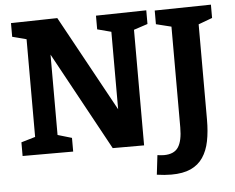

<svg xmlns="http://www.w3.org/2000/svg" viewBox="-57 -773 1229 1006"><g transform="rotate(-5 557.0 -269.5)"><path d="M483 -699 748 -704V-632L654 -601L675 -631V0H510L208 -553H228V-70L207 -100L302 -72V0H36V-72L131 -100L110 -70V-630L124 -604L36 -627V-699L280 -704L577 -162H556V-631L578 -602L483 -627ZM792 -699 1088 -704V-634L999 -601L1015 -630V-106Q1015 -43 1005 7Q995 57 971 92.5Q947 128 906.5 146.5Q866 165 804 165Q786 165 767.5 163.5Q749 162 728 159L740 57Q750 58 758 59Q766 60 774 60Q828 60 850 26.5Q872 -7 872 -77V-630L889 -603L792 -627Z"/></g></svg>

Font: Bitter Thin
Style: Bold
Weight: 700
Version: Version 3.021